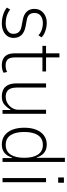

<svg xmlns="http://www.w3.org/2000/svg" viewBox="688 -1434 753 2170"><g transform="rotate(90 1065.0 -348.5)"><path d="M243 8Q209 8 176 1Q143 -6 114.5 -19Q86 -32 65 -49L87 -86Q112 -67 137.5 -56Q163 -45 190.5 -40.5Q218 -36 245 -36Q295 -36 328.5 -59.5Q362 -83 362 -122Q362 -161 341.5 -184Q321 -207 280 -214L199 -230Q143 -241 111.5 -273.5Q80 -306 80 -359Q80 -403 100.5 -434Q121 -465 157 -482.5Q193 -500 239 -500Q265 -500 296 -493.5Q327 -487 355 -474Q383 -461 402 -441L378 -406Q358 -426 334 -436.5Q310 -447 286 -451.5Q262 -456 240 -456Q191 -456 158.5 -431.5Q126 -407 126 -361Q126 -327 143 -305Q160 -283 201 -275L281 -260Q346 -247 377 -212.5Q408 -178 408 -125Q408 -86 388 -56Q368 -26 330.5 -9Q293 8 243 8Z M716 8Q653 8 617.5 -27Q582 -62 582 -138V-451H498V-492H582V-643H628V-492H787V-451H628V-147Q628 -81 651.5 -58Q675 -35 718 -35Q739 -35 756.5 -38.5Q774 -42 793 -52L802 -13Q787 -2 763 3Q739 8 716 8Z M1071 8Q1027 8 993.5 -8Q960 -24 941 -61.5Q922 -99 922 -159V-492H969V-162Q969 -120 980.5 -92Q992 -64 1015 -50Q1038 -36 1072 -36Q1112 -36 1146 -56Q1180 -76 1200 -109Q1220 -142 1220 -181V-492H1266V0H1223V-90H1218Q1195 -51 1162 -21.5Q1129 8 1071 8Z M1613 8Q1554 8 1511.5 -22.5Q1469 -53 1446 -110Q1423 -167 1423 -246Q1423 -326 1446.5 -382.5Q1470 -439 1512.5 -469.5Q1555 -500 1613 -500Q1667 -500 1704 -472Q1741 -444 1759 -386H1763V-705H1810V0H1766V-108H1761Q1742 -49 1704.5 -20.5Q1667 8 1613 8ZM1617 -36Q1689 -36 1726 -91Q1763 -146 1763 -245Q1763 -346 1726 -401Q1689 -456 1618 -456Q1545 -456 1508 -401Q1471 -346 1471 -245Q1471 -146 1507.5 -91Q1544 -36 1617 -36Z M1985 -629V-694H2045V-629ZM1992 0V-492H2039V0Z"/></g></svg>

Font: Nunito Sans 7pt Condensed ExtraLight
Style: Regular
Weight: 250
Width: 3
Designer: Vernon Adams
Foundry: Vernon Adams
Version: Version 3.101;gftools[0.9.27]